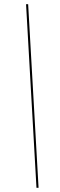

<svg xmlns="http://www.w3.org/2000/svg" viewBox="-20 -780 288 921"><path d="M155 121H165L115 -760H105Z"/></svg>

Font: Noto Serif Display SemiCondensed Black
Style: Italic
Weight: 900
Width: 4
Italic angle: -12°
Designer: Monotype Design Team
Foundry: Monotype Imaging Inc.
Version: Version 2.009